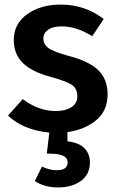

<svg xmlns="http://www.w3.org/2000/svg" viewBox="-20 -564 514 837"><path d="M235 253Q171 253 132 225L163 162Q195 178 227 178Q275 178 275 144Q275 106 199 106H184L195 14Q82 3 15 -60L79 -132Q148 -80 223 -80Q265 -80 291 -96.5Q317 -113 317 -144Q317 -178 293.5 -194Q270 -210 197 -230Q119 -251 79.5 -289.5Q40 -328 40 -390Q40 -460 98.5 -502Q157 -544 244 -544Q351 -544 432 -481L382 -406Q314 -449 249 -449Q210 -449 189.5 -434Q169 -419 169 -396Q169 -371 190.5 -355Q212 -339 280 -320Q369 -297 409 -257.5Q449 -218 449 -153Q449 -81 399.5 -40Q350 1 274 12V52Q325 58 348.5 82.5Q372 107 372 144Q372 196 333 224.5Q294 253 235 253Z"/></svg>

Font: Trujillo Medium
Style: Regular
Weight: 500
Designer: Fira Sans original fonts by bBox Type GmbH, Carrois Corporate GbR, & Edenspiekermann AG / Changes by Cristiano Sobral
Foundry: Fira Sans original fonts by bBox Type GmbH, Carrois Corporate GbR, & Edenspiekermann AG / Changes by Cristiano Sobral
Version: Version 4.301;October 17, 2021;FontCreator 14.0.0.2814 64-bi